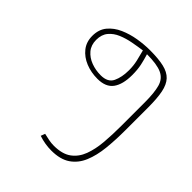

<svg xmlns="http://www.w3.org/2000/svg" viewBox="-67 -714 972 972"><g transform="rotate(-45 418.5 -228.5)"><path d="M750.5 -194.8Q720.7 -185.5 691.4 -179.2Q662.1 -172.9 623 -172.9Q556.2 -172.9 520.5 -199Q484.9 -225.1 484.9 -284.2Q484.9 -330.1 500.7 -369.1Q516.6 -408.2 546.9 -432.4Q577.1 -456.5 620.6 -456.5Q666.5 -456.5 696.5 -431.6Q726.6 -406.7 743.9 -367.4Q761.2 -328.1 768.6 -283.4Q775.9 -238.8 775.9 -198.7Q775.9 -137.7 766.8 -98.6Q757.8 -59.6 734.9 -38.1Q711.9 -16.6 670.4 -8.3Q628.9 0 564.5 0H402.3Q332 0 270.5 -6.3Q209 -12.7 162.4 -32.2Q115.7 -51.8 89.4 -90.3Q63 -128.9 63 -192.9Q63 -237.8 78.1 -283.2L101.1 -274.4Q96.7 -255.9 93 -237.5Q89.4 -219.2 89.4 -201.2Q89.4 -141.1 114.5 -106.7Q139.6 -72.3 183.3 -55.9Q227.1 -39.6 283.4 -34.9Q339.8 -30.3 402.3 -30.3H570.3Q639.2 -30.3 678.5 -41.3Q717.8 -52.2 734.1 -87.4Q750.5 -122.6 750.5 -194.8ZM629.4 -201.7Q661.6 -201.7 691.4 -208.5Q721.2 -215.3 749.5 -223.1Q745.1 -254.9 738.5 -290.3Q731.9 -325.7 718.8 -357.2Q705.6 -388.7 681.9 -408.4Q658.2 -428.2 620.1 -428.2Q583 -428.2 558.3 -407.5Q533.7 -386.7 521.5 -354.2Q509.3 -321.8 509.3 -285.6Q509.3 -234.9 543.9 -218.3Q578.6 -201.7 629.4 -201.7Z"/></g></svg>

Font: Vazirmatn UI Thin
Style: Regular
Weight: 100
Designer: Saber Rastikerdar
Foundry: Saber Rastikerdar
Version: Version 33.003